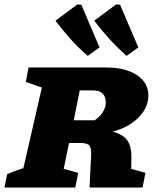

<svg xmlns="http://www.w3.org/2000/svg" viewBox="-44 -842 709 862"><path d="M-24 0 -12 -60Q2 -66 18.5 -72.5Q35 -79 61 -87L144 -449L72 -474L84 -539H432Q519 -539 570.5 -505Q622 -471 622 -413Q622 -358 577 -313.5Q532 -269 461 -251Q509 -239 528 -211Q547 -183 546 -131L545 -84L609 -66L596 0H358L365 -143Q367 -175 358 -187.5Q349 -200 318 -200H266L242 -84L307 -66L294 0ZM373 -436H314L287 -302H381Q406 -319 418.5 -340Q431 -361 431 -381Q431 -436 373 -436ZM350 -591Q306 -629 271.5 -668Q237 -707 205 -749L303 -822L321 -821L403 -629ZM524 -591Q481 -630 446 -668.5Q411 -707 379 -749L477 -822L495 -821L577 -629Z"/></svg>

Font: Piazzolla SC ExtraBold
Style: Italic
Weight: 800
Italic angle: -11.3°
Designer: Juan Pablo del Peral
Foundry: Huerta Tipografica
Version: Version 1.330